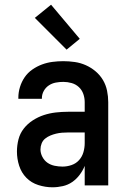

<svg xmlns="http://www.w3.org/2000/svg" viewBox="-20 -788 540 816"><path d="M203 8Q173 8 143 -1.5Q113 -11 92 -32.5Q71 -54 61.5 -83.5Q52 -113 52 -144Q52 -170 58.5 -195.5Q65 -221 81 -241.5Q97 -262 119.5 -276.5Q142 -291 166.5 -299Q191 -307 217 -310Q243 -313 269 -313H340V-354Q340 -372 334 -389Q328 -406 315 -418Q302 -430 284.5 -435Q267 -440 249 -440Q233 -440 217 -437Q201 -434 187.5 -425Q174 -416 166 -401.5Q158 -387 158 -371V-368H58V-373Q58 -396 65 -418.5Q72 -441 85 -460Q98 -479 117.5 -492.5Q137 -506 158.5 -514Q180 -522 203 -525Q226 -528 249 -528Q273 -528 297.5 -524.5Q322 -521 344.5 -511Q367 -501 386 -485Q405 -469 417.5 -448Q430 -427 435 -402.5Q440 -378 440 -354V0H340V-83Q332 -63 318.5 -45Q305 -27 287 -14.5Q269 -2 247 3Q225 8 203 8ZM246 -80Q265 -80 284 -86.5Q303 -93 316 -107.5Q329 -122 334.5 -141Q340 -160 340 -180V-225H269Q256 -225 243.5 -224Q231 -223 218.5 -220Q206 -217 194 -212Q182 -207 172 -199Q162 -191 157 -178.5Q152 -166 152 -153Q152 -137 160 -121.5Q168 -106 181.5 -96.5Q195 -87 212 -83.5Q229 -80 246 -80ZM263 -577 128 -712 197 -768 319 -623Z"/></svg>

Font: Iosevka Semibold
Style: Regular
Weight: 600
Monospace: yes
Designer: Belleve Invis
Foundry: Belleve Invis
Version: Version 33.2.3; ttfautohint (v1.8.4)